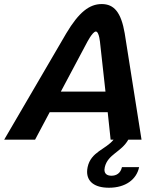

<svg xmlns="http://www.w3.org/2000/svg" viewBox="-37 -678 757 932"><path d="M471.7 133.3C486.7 70 551.7 60.8 585.8 0H650L568.3 -516.7C550.8 -618.3 516.7 -658.3 456.7 -658.3C396.7 -658.3 345.8 -618.3 285 -516.7L-16.7 0H133.3L204.2 -133.3H485.8L500 0H514.2C476.7 47.5 404.2 58.3 388.3 133.3C386.7 140.8 385.8 149.2 385.8 155.8C385.8 203.3 421.7 233.3 491.7 233.3C572.5 233.3 625.8 193.3 638.3 133.3H555C548.3 163.3 527.5 175 504.2 175C484.2 175 470 166.7 470 145.8C470 142.5 470.8 138.3 471.7 133.3ZM475 -233.3H258.3L382.5 -466.7C382.5 -466.7 411.7 -525 428.3 -525C445 -525 449.2 -466.7 449.2 -466.7Z"/></svg>

Font: BoonHome
Style: Bold Oblique
Weight: 700
Italic angle: -12°
Designer: Sungsit Sawaiwan
Foundry: Sungsit Sawaiwan
Version: Version 0.2